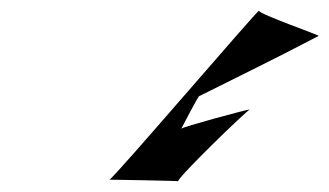

<svg xmlns="http://www.w3.org/2000/svg" viewBox="-20 -1158 614 358"><path d="M463 -1138C464 -1144 190 -823 184 -823C184 -823 314 -821 312 -820C313 -829 439 -951 446 -954C437 -953 319 -921 318 -918C318 -918 352 -984 352 -979C422 -1014 496 -1050 574 -1091C580 -1091 462 -1132 463 -1138Z"/></svg>

Font: PlasticEraser
Style: It
Weight: 400
Foundry: Cannot Into Space Fonts
Version: Version 0.43